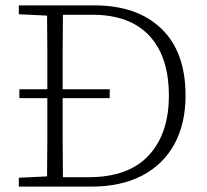

<svg xmlns="http://www.w3.org/2000/svg" viewBox="-20 -694 769 714"><path d="M388 -329H213Q213 -245 213 -174Q213 -103 214 -35H309Q458 -35 533 -116Q608 -197 608 -338Q608 -484 534.5 -562Q461 -640 321 -639H214Q213 -570 213 -501Q213 -432 213 -362H388ZM50 -641V-674H331Q490 -674 580 -587.5Q670 -501 670 -339Q670 -234 628.5 -158Q587 -82 508.5 -41Q430 0 319 0H50V-33L155 -38Q156 -107 156 -179Q156 -251 156 -329H52V-362H156Q156 -439 156 -505.5Q156 -572 155 -636Z"/></svg>

Font: Source Serif 4 SmText Light
Style: Regular
Weight: 300
Designer: Frank Grießhammer
Foundry: Adobe
Version: Version 4.005;hotconv 1.1.0;makeotfexe 2.6.0